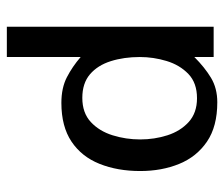

<svg xmlns="http://www.w3.org/2000/svg" viewBox="-67 -418 658 564"><g transform="rotate(90 262.0 -136.0)"><path d="M58.6 172.9V-434.6H147.5V-377.9Q177.7 -408.2 208.5 -426.8Q239.3 -445.3 280.3 -445.3Q351.6 -445.3 396 -415Q440.4 -384.8 461.4 -333.5Q482.4 -282.2 482.4 -218.8Q482.4 -152.3 461.4 -99.6Q440.4 -46.9 396 -17.1Q351.6 12.7 282.2 12.7Q238.3 12.7 207 -3.4Q175.8 -19.5 147.5 -43.9V172.9ZM267.6 -48.8Q311.5 -48.8 338.4 -73.7Q365.2 -98.6 377.4 -137.7Q389.6 -176.8 389.6 -218.8Q389.6 -260.7 377.4 -298.8Q365.2 -336.9 338.4 -361.3Q311.5 -385.7 268.6 -385.7Q223.6 -385.7 197.3 -360.4Q170.9 -335 159.2 -296.4Q147.5 -257.8 147.5 -217.8Q147.5 -170.9 159.7 -132.3Q171.9 -93.8 198.2 -71.3Q224.6 -48.8 267.6 -48.8Z"/></g></svg>

Font: Padauk Book
Style: Regular
Weight: 400
Designer: Debbi Hosken, Becca Hirsbrunner Spalinger
Foundry: SIL International
Version: Version 5.000